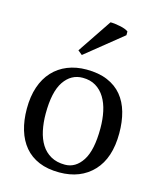

<svg xmlns="http://www.w3.org/2000/svg" viewBox="-116 -850 785 945"><g transform="rotate(15 276.5 -377.5)"><path d="M137 -250Q137 -205 145.5 -165Q154 -125 172.5 -95.5Q191 -66 221 -49Q251 -32 293 -32Q347 -32 381.5 -85Q416 -138 416 -250Q416 -296 407.5 -335.5Q399 -375 381 -404.5Q363 -434 335 -451Q307 -468 268 -468Q209 -468 173 -415Q137 -362 137 -250ZM41 -250Q41 -313 57.5 -361.5Q74 -410 105 -443.5Q136 -477 179.5 -494.5Q223 -512 276 -512Q338 -512 383 -493Q428 -474 456.5 -439.5Q485 -405 498.5 -357Q512 -309 512 -250Q512 -124 448 -56Q384 12 276 12Q216 12 172 -6.5Q128 -25 99 -59.5Q70 -94 55.5 -142.5Q41 -191 41 -250ZM329 -767Q332 -767 336 -767Q342 -766 350 -766Q363 -764 377 -761.5Q391 -759 403 -754.5Q415 -750 421 -745V-726L234 -575L212 -593Z"/></g></svg>

Font: PTSerif
Style: Regular
Weight: 400
Designer: A.Korolkova, O.Umpeleva, V.Yefimov
Foundry: ParaType Ltd
Version: Version 1.000W OFL; ttfautohint (v1.2) -l 8 -r 50 -G 200 -x 